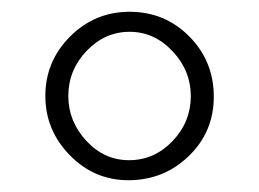

<svg xmlns="http://www.w3.org/2000/svg" viewBox="-20 -696 440 326"><path d="M57 -533Q57 -592 99 -634Q141 -676 200 -676Q260 -676 301.5 -634Q343 -592 343 -532Q343 -472 300.5 -431Q258 -390 198 -390Q140 -390 98.5 -432.5Q57 -475 57 -533ZM304 -533Q304 -576 273 -609Q242 -642 200 -642Q158 -642 127 -609.5Q96 -577 96 -533Q96 -490 126.5 -457Q157 -424 199 -424Q242 -424 273 -456.5Q304 -489 304 -533Z"/></svg>

Font: Triodion Unicode
Style: Normal
Weight: 400
Version: Version 1.1